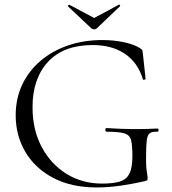

<svg xmlns="http://www.w3.org/2000/svg" viewBox="-20 -812 754 844"><path d="M405 12Q293 12 213 -30.5Q133 -73 91 -145Q49 -217 49 -305Q49 -379 77.5 -439.5Q106 -500 157.5 -544Q209 -588 278.5 -612Q348 -636 430 -636Q477 -636 522 -627Q567 -618 596 -600Q605 -594 606 -590Q607 -586 608 -577L620 -465Q620 -463 614.5 -461.5Q609 -460 608 -464Q586 -537 529 -575.5Q472 -614 387 -614Q260 -614 191.5 -540.5Q123 -467 123 -341Q123 -242 163 -166.5Q203 -91 272 -48Q341 -5 429 -5Q478 -5 507 -14Q536 -23 549 -49Q562 -75 562 -126Q562 -174 556 -196.5Q550 -219 526 -226Q502 -233 449 -233Q443 -233 443 -241Q443 -249 448 -249Q511 -245 563 -244.5Q615 -244 672 -247Q677 -247 677 -240Q677 -233 672 -233Q649 -234 638.5 -226.5Q628 -219 625 -194Q622 -169 622 -116Q622 -83 624 -67Q626 -51 627.5 -43.5Q629 -36 629 -28Q629 -22 627 -20Q625 -18 618 -16Q567 -4 511.5 4Q456 12 405 12ZM382 -687 279 -784Q277 -786 280.5 -789Q284 -792 285 -791L394 -733L502 -791Q504 -793 507 -789.5Q510 -786 507 -784L405 -687Q401 -683 394 -683Q387 -683 382 -687Z"/></svg>

Font: Cormorant Light
Style: Regular
Weight: 400
Version: Version 4.000